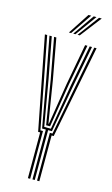

<svg xmlns="http://www.w3.org/2000/svg" viewBox="-144 -1020 627 1072"><g transform="rotate(15 169.5 -484.0)"><path d="M162.2 0V-288.2H140.8L91 -564L46.2 -800H59.5L104.2 -564L150 -300H188.5L233.8 -564L278.8 -800H292L247 -564L197.5 -288.2H175.5V0ZM135.8 0V-264.5H124.2L19.8 -800H33L134.2 -276.2H149V0ZM188.8 0V-276.2H204L305.2 -800H318.5L214.2 -264.5H202V0ZM157.8 -311.8 116.5 -564 72.8 -800H86L129 -564L167.8 -323.8H170.5L208.8 -564L252.2 -800H265.5L221.2 -564L180.5 -311.8ZM146.5 -845 226.8 -967.8H242.5L159.2 -845ZM196.5 -845 288 -967.8H303.5L209.2 -845ZM171.5 -845 257.2 -967.8H273L184.2 -845Z"/></g></svg>

Font: Big Shoulders Inline Display
Style: Regular
Weight: 400
Designer: Patric King
Foundry: XO Type Co
Version: Version 1.000